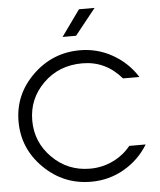

<svg xmlns="http://www.w3.org/2000/svg" viewBox="-62 -1002 885 1065"><g transform="rotate(-5 380.5 -469.5)"><path d="M402.8 9.8Q249 9.8 139.4 -98.6Q29.8 -207 29.8 -357.4Q29.8 -507.8 139.9 -615Q250 -722.2 402.8 -722.2Q501 -722.2 585 -674.1Q668.9 -626 719.2 -545.9H627.9Q540 -648.9 409.9 -648.9Q279.8 -648.9 192.9 -563.5Q106 -478 106 -356.9Q106 -235.8 192.4 -149.4Q278.8 -63 402.8 -63Q470.7 -63 530.3 -91.6Q589.8 -120.1 629.9 -169.9H721.2Q671.4 -87.9 587.2 -39.1Q502.9 9.8 402.8 9.8ZM389.2 -804.2H314L418 -949.2H504.9Z"/></g></svg>

Font: Arcon-Regular
Style: Regular
Weight: 400
Designer: M. Zarth
Foundry: martin zarth - visuelle & digitale kommunikation
Version: Version 1.131;PS 001.131;hotconv 1.0.70;makeotf.lib2.5.58329